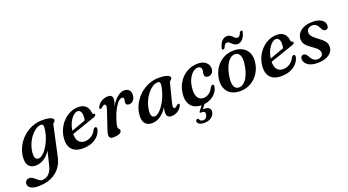

<svg xmlns="http://www.w3.org/2000/svg" viewBox="-107 -1347 4141 2285"><g transform="rotate(-20 1964.0 -204.0)"><path d="M418 -4Q400 81.5 354.5 138.5Q309 195.5 240 224.2Q171 253 82.5 253Q18.5 253 -13.5 232.2Q-45.5 211.5 -45.5 178.5Q-45.5 156 -30.2 140.2Q-15 124.5 11.5 124.5Q31.5 124.5 49 135.8Q66.5 147 82.5 161.8Q98.5 176.5 114.8 187.8Q131 199 149 199Q179 199 205.5 185.5Q232 172 252.8 142.2Q273.5 112.5 285.5 62.5L349.5 -201L367 -190Q343.5 -126.5 307.5 -81.5Q271.5 -36.5 227.8 -12.8Q184 11 135.5 11Q99 11 72.8 -4.8Q46.5 -20.5 34.2 -53.2Q22 -86 26.5 -136Q30.5 -187 50.2 -235.8Q70 -284.5 103 -327Q136 -369.5 180.5 -401.8Q225 -434 279 -452.5Q333 -471 394 -471Q440.5 -471 471 -464.5Q501.5 -458 516 -447Q530.5 -436 529 -422.5Q528 -410.5 521.2 -404.5Q514.5 -398.5 507.5 -392.5Q500.5 -386.5 498 -374ZM149.5 -145Q147 -111.5 152.5 -92.2Q158 -73 169.2 -65Q180.5 -57 195 -57Q218 -57 243 -75.2Q268 -93.5 291.8 -125.5Q315.5 -157.5 335.2 -197.8Q355 -238 368.2 -282.2Q381.5 -326.5 385 -369Q389 -397.5 382 -410.8Q375 -424 358 -424Q330 -424 301.8 -408.2Q273.5 -392.5 247.5 -365Q221.5 -337.5 200.5 -302Q179.5 -266.5 166.2 -226.2Q153 -186 149.5 -145Z M623 -207Q623 -207 641.2 -213.8Q659.5 -220.5 689 -231Q718.5 -241.5 752.5 -253.8Q786.5 -266 819 -277.8Q851.5 -289.5 875.5 -298.5L862.5 -282Q867 -295.5 869.5 -313Q872 -330.5 872 -354Q872 -386 858.8 -406.5Q845.5 -427 823 -427Q801 -427 778 -410.5Q755 -394 734.8 -364.2Q714.5 -334.5 700.5 -294.2Q686.5 -254 683 -207Q677.5 -134 704.8 -97Q732 -60 783.5 -60Q813.5 -60 841.2 -71.2Q869 -82.5 891.5 -104Q914 -125.5 927.5 -155.5Q936 -167.5 942.5 -171.8Q949 -176 956.5 -176Q965.5 -175.5 970.8 -167.8Q976 -160 972 -143Q963.5 -103.5 933.5 -68.2Q903.5 -33 853.2 -11Q803 11 732.5 11Q671 11 631 -11.5Q591 -34 573.5 -75.5Q556 -117 560 -175Q564.5 -235 588.8 -288.5Q613 -342 652.2 -383Q691.5 -424 741.5 -447.2Q791.5 -470.5 847.5 -470.5Q889.5 -470.5 917.5 -454.8Q945.5 -439 960.2 -412.2Q975 -385.5 977.5 -352Q978.5 -344 982 -338.2Q985.5 -332.5 992.5 -332Q999.5 -332 1003.2 -328.5Q1007 -325 1007 -318.5Q1007 -310 999.8 -302.8Q992.5 -295.5 972.5 -289Q952 -282 918.8 -270.8Q885.5 -259.5 846.8 -246Q808 -232.5 769 -219.2Q730 -206 698 -195Q666 -184 646.5 -177.2Q627 -170.5 627 -170.5Z M1086 -359.5Q1079.5 -362.5 1079.5 -371.2Q1079.5 -380 1086 -392.5Q1099 -416 1119.8 -433.5Q1140.5 -451 1166.8 -460.8Q1193 -470.5 1222 -470.5Q1250 -470.5 1264.8 -457.2Q1279.5 -444 1279.5 -419Q1279.5 -398.5 1271 -371.8Q1262.5 -345 1251.2 -316Q1240 -287 1230.8 -260.2Q1221.5 -233.5 1220 -213L1211.5 -214.5Q1228.5 -275.5 1253 -323Q1277.5 -370.5 1307 -403.2Q1336.5 -436 1367.8 -453.2Q1399 -470.5 1429 -470.5Q1468.5 -470.5 1489 -447.5Q1509.5 -424.5 1508 -387.5Q1507.5 -358 1496.5 -337Q1485.5 -316 1468.5 -305Q1451.5 -294 1431.5 -294Q1409.5 -294 1399.5 -304Q1389.5 -314 1389.5 -327Q1389.5 -338.5 1393 -349Q1396.5 -359.5 1396.5 -370.5Q1396.5 -382.5 1391 -389.8Q1385.5 -397 1373.5 -397Q1353 -397 1327.5 -373.2Q1302 -349.5 1275.8 -302Q1249.5 -254.5 1226 -182.5Q1214.5 -147.5 1209.2 -126.5Q1204 -105.5 1204 -89Q1204 -75.5 1209.2 -68.5Q1214.5 -61.5 1220 -55Q1225.5 -48.5 1225.5 -36Q1225.5 -23 1213.2 -12Q1201 -1 1177 5.2Q1153 11.5 1117.5 11.5Q1092 11.5 1079.8 0.2Q1067.5 -11 1067.8 -33.5Q1068 -56 1079.5 -89L1157 -321Q1170.5 -359.5 1166.8 -375Q1163 -390.5 1150 -390.5Q1142 -390.5 1133.2 -385.8Q1124.5 -381 1111.5 -368.5Q1103 -361 1097.2 -359Q1091.5 -357 1086 -359.5Z M1914.5 -138Q1904 -98 1907.5 -82.8Q1911 -67.5 1922.5 -67.5Q1931 -67.5 1939.2 -72.5Q1947.5 -77.5 1960.5 -89.5Q1969.5 -97 1975.2 -99Q1981 -101 1986 -98.5Q1992.5 -95.5 1992.5 -86.8Q1992.5 -78 1986 -65.5Q1967 -30.5 1931.5 -9.8Q1896 11 1857.5 11Q1826 11 1810.8 -4.8Q1795.5 -20.5 1795.5 -50Q1795.5 -61.5 1797.2 -75.5Q1799 -89.5 1803.5 -109Q1808 -128.5 1816 -156.5Q1824 -184.5 1836 -224L1846 -203.5Q1821 -135.5 1783.5 -87.5Q1746 -39.5 1701.2 -14.2Q1656.5 11 1609 11Q1553.5 11 1523.2 -25.8Q1493 -62.5 1501 -140.5Q1506 -190.5 1526.5 -238.5Q1547 -286.5 1580.5 -328.5Q1614 -370.5 1658.5 -402.2Q1703 -434 1756.2 -452.2Q1809.5 -470.5 1868.5 -470.5Q1915.5 -470.5 1946.8 -463.8Q1978 -457 1993 -445.5Q2008 -434 2006.5 -420Q2005 -408 1998.2 -401.8Q1991.5 -395.5 1984.2 -389.2Q1977 -383 1973.5 -371ZM1624 -144.5Q1619 -95 1631.2 -75Q1643.5 -55 1666 -55Q1687 -55 1710.8 -72Q1734.5 -89 1758.5 -119Q1782.5 -149 1803.8 -188.8Q1825 -228.5 1841 -275Q1857 -321.5 1864.5 -370.5Q1869 -398.5 1861.8 -411.2Q1854.5 -424 1837 -424Q1808 -424 1779.2 -408Q1750.5 -392 1724.2 -364.2Q1698 -336.5 1676.8 -300.8Q1655.5 -265 1641.8 -225Q1628 -185 1624 -144.5Z M2343.5 -426Q2313 -426 2283.2 -402Q2253.5 -378 2231.2 -335.5Q2209 -293 2201 -237Q2188.5 -149 2213 -105.2Q2237.5 -61.5 2288.5 -62Q2312.5 -62 2335.5 -72Q2358.5 -82 2377.8 -101.2Q2397 -120.5 2409 -148Q2418.5 -161 2425 -167.2Q2431.5 -173.5 2440 -173.5Q2449 -173 2453.8 -164.2Q2458.5 -155.5 2454 -139Q2449 -113 2432.5 -86.5Q2416 -60 2388.8 -37.8Q2361.5 -15.5 2323.5 -2.2Q2285.5 11 2237 11Q2142 11 2099 -49.8Q2056 -110.5 2073 -215.5Q2082 -269 2106.5 -315.2Q2131 -361.5 2168.8 -396.5Q2206.5 -431.5 2255.2 -451Q2304 -470.5 2360.5 -470.5Q2407 -470.5 2437.5 -454.2Q2468 -438 2483 -412Q2498 -386 2496.5 -355.5Q2495.5 -321 2474.8 -302.2Q2454 -283.5 2429 -283.5Q2405.5 -283.5 2393.2 -294.8Q2381 -306 2381.5 -323.5Q2381.5 -337.5 2385.8 -351.2Q2390 -365 2390.5 -380.5Q2390.5 -400.5 2378.2 -413.2Q2366 -426 2343.5 -426ZM2249 -6H2284L2225 70.5L2204.5 64.5Q2213.5 63 2223.2 62.2Q2233 61.5 2246.5 61.5Q2292.5 61.5 2313.2 82Q2334 102.5 2324.5 137.5Q2315 175 2280.2 197.5Q2245.5 220 2195 220Q2152.5 220 2129.8 204Q2107 188 2110.5 165Q2112.5 157 2118.8 152.2Q2125 147.5 2131.5 147Q2138 146.5 2142 149.2Q2146 152 2148.5 156.5Q2152 172 2164.5 179Q2177 186 2193.5 186Q2235 186 2247 137Q2252 116 2243.8 103.5Q2235.5 91 2212.5 91H2196.5Q2185 91 2184.2 84.5Q2183.5 78 2191 69Z M2821.5 -471Q2887.5 -469.5 2933.5 -440.5Q2979.5 -411.5 2999.2 -358.8Q3019 -306 3005.5 -232.5Q2995.5 -177.5 2969.5 -132Q2943.5 -86.5 2905.2 -54Q2867 -21.5 2819.5 -4.5Q2772 12.5 2718.5 11Q2654 9.5 2608.5 -19.2Q2563 -48 2543.5 -101Q2524 -154 2537 -227Q2547.5 -282.5 2573 -328Q2598.5 -373.5 2636.2 -406Q2674 -438.5 2721 -455.5Q2768 -472.5 2821.5 -471ZM2718.5 -36Q2738.5 -33.5 2757.8 -40.8Q2777 -48 2794.8 -64Q2812.5 -80 2827.8 -104.2Q2843 -128.5 2855 -160.8Q2867 -193 2875.5 -232.5Q2888.5 -294.5 2885.5 -335.8Q2882.5 -377 2866 -399Q2849.5 -421 2821 -424Q2801.5 -426 2782.8 -418.8Q2764 -411.5 2746.8 -395.8Q2729.5 -380 2714.5 -355.8Q2699.5 -331.5 2687.5 -299Q2675.5 -266.5 2667 -227Q2654 -165 2656.8 -123.8Q2659.5 -82.5 2675.8 -60.8Q2692 -39 2718.5 -36ZM2887.5 -526Q2866.5 -526 2851 -535.2Q2835.5 -544.5 2823.5 -556.5Q2811.5 -568.5 2799.8 -577.8Q2788 -587 2774 -587Q2758.5 -587 2747 -575.2Q2735.5 -563.5 2726.5 -539.5Q2719 -524.5 2704 -524.5Q2685.5 -524.5 2692.5 -548Q2707 -603.5 2734.8 -631.5Q2762.5 -659.5 2798 -659.5Q2819.5 -659.5 2834.8 -650.2Q2850 -641 2862 -629Q2874 -617 2885.8 -607.8Q2897.5 -598.5 2911.5 -598.5Q2928 -598.5 2939.2 -610.5Q2950.5 -622.5 2959 -646.5Q2966 -661 2981.5 -661Q2999.5 -661 2992.5 -637.5Q2978 -582.5 2950.2 -554.2Q2922.5 -526 2887.5 -526Z M3135.5 -207Q3135.5 -207 3153.8 -213.8Q3172 -220.5 3201.5 -231Q3231 -241.5 3265 -253.8Q3299 -266 3331.5 -277.8Q3364 -289.5 3388 -298.5L3375 -282Q3379.5 -295.5 3382 -313Q3384.5 -330.5 3384.5 -354Q3384.5 -386 3371.2 -406.5Q3358 -427 3335.5 -427Q3313.5 -427 3290.5 -410.5Q3267.5 -394 3247.2 -364.2Q3227 -334.5 3213 -294.2Q3199 -254 3195.5 -207Q3190 -134 3217.2 -97Q3244.5 -60 3296 -60Q3326 -60 3353.8 -71.2Q3381.5 -82.5 3404 -104Q3426.5 -125.5 3440 -155.5Q3448.5 -167.5 3455 -171.8Q3461.5 -176 3469 -176Q3478 -175.5 3483.2 -167.8Q3488.5 -160 3484.5 -143Q3476 -103.5 3446 -68.2Q3416 -33 3365.8 -11Q3315.5 11 3245 11Q3183.5 11 3143.5 -11.5Q3103.5 -34 3086 -75.5Q3068.5 -117 3072.5 -175Q3077 -235 3101.2 -288.5Q3125.5 -342 3164.8 -383Q3204 -424 3254 -447.2Q3304 -470.5 3360 -470.5Q3402 -470.5 3430 -454.8Q3458 -439 3472.8 -412.2Q3487.5 -385.5 3490 -352Q3491 -344 3494.5 -338.2Q3498 -332.5 3505 -332Q3512 -332 3515.8 -328.5Q3519.5 -325 3519.5 -318.5Q3519.5 -310 3512.2 -302.8Q3505 -295.5 3485 -289Q3464.5 -282 3431.2 -270.8Q3398 -259.5 3359.2 -246Q3320.5 -232.5 3281.5 -219.2Q3242.5 -206 3210.5 -195Q3178.5 -184 3159 -177.2Q3139.5 -170.5 3139.5 -170.5Z M3721 -30.5Q3752 -30.5 3771.2 -46.8Q3790.5 -63 3790.5 -88.5Q3790.5 -104 3784 -117.8Q3777.5 -131.5 3760 -148Q3742.5 -164.5 3708.5 -188Q3671 -214.5 3649.2 -235.2Q3627.5 -256 3618.2 -277.2Q3609 -298.5 3609 -325.5Q3609.5 -365 3633.8 -397.8Q3658 -430.5 3703.5 -450.5Q3749 -470.5 3813.5 -470.5Q3864 -470.5 3898 -457.2Q3932 -444 3949.5 -421.5Q3967 -399 3967 -372Q3967 -349.5 3957 -337.2Q3947 -325 3929.5 -325Q3913.5 -325 3901.2 -335.5Q3889 -346 3877 -372.5Q3863 -401.5 3844 -416.5Q3825 -431.5 3798.5 -431.5Q3764.5 -431.5 3744 -413.5Q3723.5 -395.5 3723.5 -367Q3723.5 -351.5 3730 -337Q3736.5 -322.5 3754.2 -304.5Q3772 -286.5 3805.5 -261.5Q3845.5 -232.5 3867.5 -210.8Q3889.5 -189 3897.8 -168.5Q3906 -148 3906 -123Q3906 -84 3881.5 -53.8Q3857 -23.5 3812.5 -6.2Q3768 11 3707 11Q3652.5 11 3615.5 -4Q3578.5 -19 3560 -43.8Q3541.5 -68.5 3541.5 -95.5Q3541.5 -116.5 3551.2 -128.8Q3561 -141 3578 -141Q3596.5 -141 3609.5 -129.2Q3622.5 -117.5 3634.5 -92Q3652.5 -58 3673.8 -44.2Q3695 -30.5 3721 -30.5Z"/></g></svg>

Font: Fraunces Medium
Style: Italic
Weight: 500
Italic angle: -16°
Version: Version 1.000;[b76b70a41]